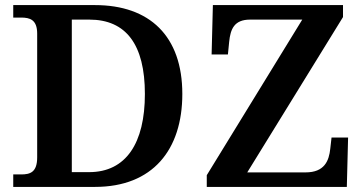

<svg xmlns="http://www.w3.org/2000/svg" viewBox="-20 -734 1430 754"><path d="M32 0H353C580 0 696 -146 696 -365C696 -592 568 -714 353 -714H32V-665H63C97 -665 126 -657 126 -602V-116C126 -57 98 -49 63 -49H32ZM792 0H1342L1347 -194H1282L1277 -150C1272 -102 1254 -57 1180 -57H951L1327 -667V-714H816L811 -520H875L880 -570C885 -620 900 -657 962 -657H1167L792 -46ZM330 -58H262V-657H331C475 -657 549 -559 549 -365C549 -172 475 -58 330 -58Z"/></svg>

Font: Noto Serif SemiBold
Style: Regular
Weight: 600
Designer: Monotype Design Team
Foundry: Monotype Imaging Inc.
Version: Version 2.013